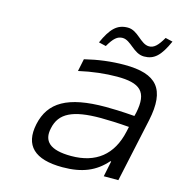

<svg xmlns="http://www.w3.org/2000/svg" viewBox="-103 -765 806 865"><g transform="rotate(15 300.0 -333.0)"><path d="M417 -509C356 -509 294 -501 233 -486L221 -428C282 -442 345 -449 398 -449C505 -449 545 -418 523 -314L519 -298C456 -303 410 -304 384 -304C207 -304 125 -255 102 -148C80 -44 135 9 265 9C357 9 418 -17 467 -73H471L456 0H524L588 -297C620 -449 568 -509 417 -509ZM170 -147C185 -221 246 -250 376 -250C407 -250 460 -248 508 -244L503 -221C478 -107 405 -50 290 -50C190 -50 156 -85 170 -147ZM279 -577 313 -569C336 -609 353 -624 377 -624C416 -624 442 -568 491 -568C538 -568 566 -594 598 -666L564 -674C541 -634 524 -618 501 -618C461 -618 436 -675 388 -675C338 -675 310 -646 279 -577Z"/></g></svg>

Font: LT Wave Mono Light
Style: Italic
Weight: 300
Designer: Daniel Lyons
Version: Version 2.5 (Glyphs App)